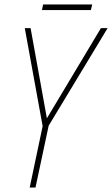

<svg xmlns="http://www.w3.org/2000/svg" viewBox="-20 -840 502 860"><path d="M387 -795 393 -820H173L168 -795ZM139 0 198 -277 462 -714H432L190 -310L117 -714H91L171 -275L113 0Z"/></svg>

Font: Noto Sans Display SemiCondensed Thin
Style: Italic
Weight: 250
Width: 4
Designer: Monotype Design team
Foundry: Monotype Imaging Inc.
Version: 1.000